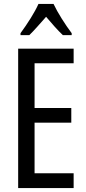

<svg xmlns="http://www.w3.org/2000/svg" viewBox="-20 -963 442 983"><path d="M254 -943H177C158 -900 121 -842 85 -793V-783H130C154 -806 185 -842 216 -877C246 -842 274 -809 302 -783H347V-793C314 -837 275 -898 254 -943ZM357 0V-76H157V-335H345V-410H157V-639H357V-714H73V0Z"/></svg>

Font: Noto Sans Devanagari ExtraCondensed
Style: Regular
Weight: 400
Width: 2
Designer: Jelle Bosma - Monotype Design Team
Foundry: Monotype Imaging Inc.
Version: Version 2.004